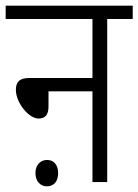

<svg xmlns="http://www.w3.org/2000/svg" viewBox="-20 -642 488 677"><path d="M0 -622V-575H306V-367H83C47 -367 36 -351 36 -325C36 -280 81 -224 116 -224C139 -224 151 -237 151 -266V-320H306V0H358V-575H448V-622ZM105 -32C105 -2 123 15 145 15C170 15 185 -2 185 -32C185 -60 170 -78 146 -78C122 -78 105 -60 105 -32Z"/></svg>

Font: Noto Sans Devanagari Condensed Light
Style: Regular
Weight: 300
Width: 3
Designer: Jelle Bosma - Monotype Design Team
Foundry: Monotype Imaging Inc.
Version: Version 2.004